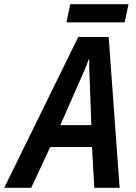

<svg xmlns="http://www.w3.org/2000/svg" viewBox="-80 -890 645 910"><path d="M235 -784H511L529 -870H253ZM-60 0H68L158 -193H356L367 0H487L435 -715H291ZM206 -297 292 -493C312 -536 328 -573 341 -610H343C342 -571 344 -529 346 -490L353 -297Z"/></svg>

Font: Noto Sans SemiCondensed SemiBold
Style: Italic
Weight: 600
Width: 4
Italic angle: -12°
Designer: Monotype Design Team
Foundry: Monotype Imaging Inc.
Version: Version 2.013